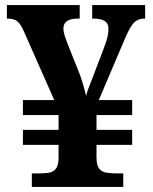

<svg xmlns="http://www.w3.org/2000/svg" viewBox="-20 -734 599 754"><path d="M105 0V-53H128Q150 -53 168 -55Q186 -57 197.5 -69Q209 -81 210 -110V-165H70V-224H210V-282H70V-341H193L75 -608Q62 -638 49 -649.5Q36 -661 10 -661H7V-714H293V-661H286Q229 -661 229 -622Q229 -610 233.5 -595.5Q238 -581 245 -563L283 -468Q296 -437 305 -407Q314 -377 318 -357Q321 -371 328.5 -390Q336 -409 344 -430L386 -540Q399 -574 402.5 -591Q406 -608 406 -621Q406 -641 392 -651Q378 -661 345 -661H342V-714H550V-661H547Q522 -661 506.5 -645.5Q491 -630 471 -583L368 -341H499V-282H359V-224H499V-165H359V-115Q359 -84 370 -71Q381 -58 400 -55.5Q419 -53 441 -53H464V0Z"/></svg>

Font: Noto Serif Oriya
Style: Bold
Weight: 700
Designer: David Williams
Foundry: Google LLC, David Williams
Version: Version 1.051; ttfautohint (v1.8.4.7-5d5b)